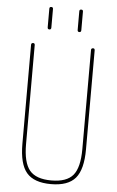

<svg xmlns="http://www.w3.org/2000/svg" viewBox="-62 -972 623 1022"><g transform="rotate(5 250.0 -460.5)"><path d="M80.1 -190.4V-719.7Q80.1 -729.5 89.8 -730Q99.6 -730.5 99.6 -719.7V-190.4Q99.6 -92.8 133.8 -51.3Q168 -9.8 250 -9.8Q332 -9.8 366.2 -50.8Q400.4 -91.8 400.4 -190.4V-719.7Q400.4 -729.5 410.2 -730Q419.9 -730.5 419.9 -719.7V-190.4Q419.9 -83 380.4 -36.6Q340.8 9.8 250 9.8Q159.2 9.8 119.6 -36.6Q80.1 -83 80.1 -190.4ZM320.3 -820.3V-919.9Q320.3 -929.7 330.1 -929.7Q339.8 -929.7 339.8 -919.9V-820.3Q339.8 -809.6 330.1 -809.6Q320.3 -809.6 320.3 -820.3ZM160.2 -820.3V-919.9Q160.2 -929.7 169.9 -929.7Q179.7 -929.7 179.7 -919.9V-820.3Q179.7 -809.6 169.9 -809.6Q160.2 -809.6 160.2 -820.3Z"/></g></svg>

Font: Rounded-L Mgen+ 2m thin
Style: Regular
Weight: 100
Designer: [Source Han Sans]
Ryoko NISHIZUKA  (kana & ideographs); Paul D. Hunt (Latin, Greek & Cyrillic); Wenlong ZHANG  (bopomofo
Version: Version 1.059.20150602